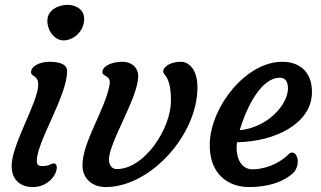

<svg xmlns="http://www.w3.org/2000/svg" viewBox="-20 -757 1309 782"><path d="M246.1 -592.8C284.7 -597.2 322.8 -631.8 322.8 -680.2C322.8 -722.7 282.2 -737.3 256.3 -737.3C220.2 -737.3 172.9 -718.8 172.9 -671.9C172.9 -630.9 204.1 -587.9 246.1 -592.8ZM27.3 -81.5C27.3 -17.1 71.8 4.9 112.8 4.9C164.1 4.9 191.9 -26.4 202.6 -45.4C214.4 -65.9 215.3 -91.3 198.7 -91.3C186 -91.3 183.6 -80.6 151.4 -80.6C137.7 -80.6 129.9 -85 129.9 -102.1C129.9 -180.2 253.4 -366.2 253.4 -467.8C253.4 -491.7 229.5 -505.4 181.6 -505.4C145.5 -505.4 106.4 -489.3 106.4 -462.9C106.4 -443.8 135.7 -452.1 135.7 -412.1C135.7 -341.8 27.3 -168.5 27.3 -81.5Z M315.9 -83C315.9 -30.8 355 4.9 410.2 4.9C592.3 4.9 784.2 -207 784.2 -401.4C784.2 -479.5 744.6 -505.4 717.8 -505.4C660.2 -505.4 635.7 -472.2 647.5 -457.5C666.5 -435.1 676.3 -408.2 676.3 -346.2C676.3 -234.4 569.3 -68.4 455.6 -68.4C435.5 -68.4 423.8 -85 423.8 -106.4C423.8 -178.7 543 -359.4 543 -447.3C543 -476.1 522.5 -505.4 477.1 -505.4C438.5 -505.4 397 -489.3 397 -462.9C397 -443.8 433.6 -451.7 426.3 -412.1C407.2 -306.6 315.9 -181.2 315.9 -83Z M834.5 -176.3C829.6 -49.3 907.7 4.9 995.1 4.9C1060.5 4.9 1133.3 -11.2 1178.2 -56.6C1210.4 -99.1 1183.1 -157.2 1154.3 -127.9C1111.3 -85 1051.3 -67.4 1008.8 -67.4C961.4 -67.4 941.9 -113.8 943.8 -161.1C943.8 -167.5 944.8 -173.3 945.8 -177.7C1102.5 -180.2 1249.5 -254.9 1250.5 -380.4C1251.5 -467.3 1196.8 -505.4 1129.9 -505.4C981.9 -505.4 840.3 -324.2 834.5 -176.3ZM956.1 -226.6C985.4 -323.7 1044.9 -440.4 1119.1 -440.4C1145 -440.4 1152.8 -421.4 1152.8 -396C1152.3 -331.5 1071.3 -237.8 956.1 -226.6Z"/></svg>

Font: Courgette
Style: Regular
Weight: 400
Designer: Karolina Lach
Foundry: Karolina Lach
Version: Version 1.002